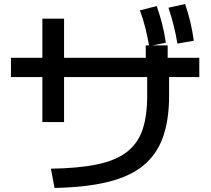

<svg xmlns="http://www.w3.org/2000/svg" viewBox="-20 -875 1040 947"><path d="M231 -43Q367 -45 458.5 -64Q550 -83 604.5 -124.5Q659 -166 682.5 -234Q706 -302 706 -403V-544H699V-651H807V-544H814V-403Q814 -282 783 -196.5Q752 -111 685 -57Q618 -3 510 23Q402 49 249 52ZM189 -273V-783H296V-273ZM34 -495V-590H963V-495ZM716 -648Q707 -696 696.5 -738.5Q686 -781 670 -824L753 -845Q768 -802 779.5 -758Q791 -714 798 -664ZM855 -660Q847 -709 836 -751.5Q825 -794 811 -837L893 -855Q908 -812 918.5 -768Q929 -724 936 -674Z"/></svg>

Font: M PLUS 1 Code Medium
Style: Regular
Weight: 500
Designer: Coji Morishita
Foundry: UNDERFOREST DESIGN
Version: Version 1.002